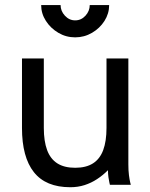

<svg xmlns="http://www.w3.org/2000/svg" viewBox="-20 -743 604 772"><path d="M156.2 -507.8H68.4V-228.5Q68.4 -111.3 116.2 -50.8Q164.1 9.8 262.7 9.8Q293.5 9.8 320.1 1.2Q346.7 -7.3 370.1 -22.7Q393.6 -38.1 414.1 -58.6Q414.1 -43.9 416 -30.5Q418 -17.1 419.9 -8.5Q421.9 0 421.9 0H505.9Q505.9 0 503.4 -10Q501 -20 498.5 -38.6Q496.1 -57.1 496.1 -82V-507.8H408.2V-228.5Q408.2 -175.3 395 -139.6Q381.8 -104 354 -86.2Q326.2 -68.4 282.2 -68.4Q238.3 -68.4 210.4 -86.2Q182.6 -104 169.4 -139.6Q156.2 -175.3 156.2 -228.5ZM282.2 -592.8Q318.8 -592.8 350.1 -611.1Q381.3 -629.4 400.1 -658.9Q418.9 -688.5 418.9 -722.7H340.8Q340.8 -698.7 323.7 -679.9Q306.6 -661.1 282.2 -661.1Q258.3 -661.1 241 -679.9Q223.6 -698.7 223.6 -722.7H145.5Q145.5 -688.5 164.6 -658.9Q183.6 -629.4 214.6 -611.1Q245.6 -592.8 282.2 -592.8Z"/></svg>

Font: Giphurs
Style: Regular
Weight: 400
Version: Version 2.010